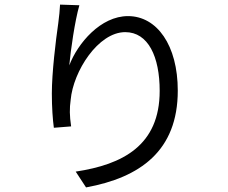

<svg xmlns="http://www.w3.org/2000/svg" viewBox="-20 -774 996 837"><path d="M241.8 -753.9C240.8 -730.8 237.9 -702.8 234 -672.9C223 -596.9 206 -456.7 206 -366.8C206 -305.8 209.9 -252.1 214.8 -217L290.1 -223C283 -269.9 283 -302.2 288 -338.1C299 -463.1 408 -633.9 525.9 -633.9C626.1 -633.9 676.1 -527 676.1 -377.8C676.1 -139.9 514.9 -56.8 310 -25.9L355.1 43C590.2 0 755 -115.8 755 -378.9C755 -577.1 664.1 -703.8 538 -703.8C419 -703.8 318.9 -585.9 282 -489C288 -554 306.1 -682.2 326 -751.1Z"/></svg>

Font: Karasuma Gothic
Style: Regular
Weight: 400
Designer: Rasmus Andersson, Ryoko Nishizuka
Foundry: Genbu
Version: Version 1.00